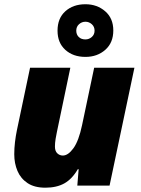

<svg xmlns="http://www.w3.org/2000/svg" viewBox="-20 -871 662 901"><path d="M192.9 9.8Q141.6 9.8 109.4 -11.7Q77.1 -33.2 62 -68.8Q46.9 -104.5 46.9 -147Q46.9 -174.8 50.3 -203.9Q53.7 -232.9 59.1 -258.8L121.1 -553.2H310.1L247.1 -252Q244.1 -239.3 241 -219.7Q237.8 -200.2 237.8 -183.1Q237.8 -162.1 248.8 -151.6Q259.8 -141.1 274.9 -141.1Q299.8 -141.1 324.7 -175.5Q349.6 -210 365.2 -284.2L421.9 -553.2H610.8L494.1 0H342.8L349.1 -77.1H345.2Q318.4 -30.8 282 -10.5Q245.6 9.8 192.9 9.8ZM380.9 -604Q323.2 -604 286.6 -637Q250 -669.9 250 -727.1Q250 -785.2 286.6 -818.1Q323.2 -851.1 380.9 -851.1Q435.5 -851.1 473.6 -818.1Q511.7 -785.2 511.7 -728Q511.7 -670.4 474.1 -637.2Q436.5 -604 380.9 -604ZM380.9 -686Q397.9 -686 410.9 -697.5Q423.8 -709 423.8 -727.1Q423.8 -745.6 410.9 -757.3Q397.9 -769 380.9 -769Q363.8 -769 350.8 -757.3Q337.9 -745.6 337.9 -727.1Q337.9 -709 349.4 -697.5Q360.8 -686 380.9 -686Z"/></svg>

Font: Open Sans ExtraBold
Style: Italic
Weight: 800
Italic angle: -12°
Designer: Monotype Design Team
Foundry: Monotype Imaging Inc.
Version: Version 3.000; ttfautohint (v1.8.4)